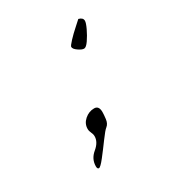

<svg xmlns="http://www.w3.org/2000/svg" viewBox="-76 -220 277 315"><g transform="rotate(-30 62.5 -62.5)"><path d="M101 -130Q97 -130 90.5 -134.5Q84 -139 84 -143Q84 -145 91 -152.5Q98 -160 106.5 -167.5Q115 -175 117 -177Q125 -175 125 -169Q125 -165 120.5 -155.5Q116 -146 110.5 -138Q105 -130 101 -130ZM24 52Q21 52 21 47Q21 33 32.5 23.5Q44 14 44 3Q44 -1 42 -5Q40 -9 40 -13Q40 -23 48 -30Q56 -37 66 -37Q75 -37 75 -25Q75 -20 74 -12Q73 -4 68 0Q64 3 54.5 16Q45 29 36 40.5Q27 52 24 52Z"/></g></svg>

Font: Qwitcher Grypen
Style: Regular
Weight: 400
Designer: Robert E. Leuschke
Foundry: Robert E. Leuschke
Version: Version 1.100; ttfautohint (v1.8.3)